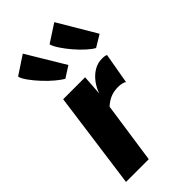

<svg xmlns="http://www.w3.org/2000/svg" viewBox="-268 -963 1039 1039"><g transform="rotate(-45 252.0 -443.0)"><path d="M38 0 114 -557H282L274 -441Q285 -473.5 306 -501.5Q327 -529.5 355.5 -546.8Q384 -564 417 -564Q443.5 -564 451 -558L420 -381Q416.5 -387 401.5 -390.5Q386.5 -394 372 -394Q340 -394 314.8 -384.2Q289.5 -374.5 263 -351L212 0ZM201 -627Q182.5 -636.5 155 -659.5Q127.5 -682.5 100.2 -711.8Q73 -741 52.8 -769Q32.5 -797 28 -816L134 -886L265 -668ZM436 -627Q417.5 -636.5 391.5 -660Q365.5 -683.5 340 -713.2Q314.5 -743 295.8 -771.5Q277 -800 272 -819L375 -886L504 -668Z"/></g></svg>

Font: Merriweather Sans ExtraBold
Style: Italic
Weight: 800
Italic angle: -7.5°
Designer: Eben Sorkin
Foundry: Eben Sorkin
Version: Version 2.001; ttfautohint (v1.8.3)